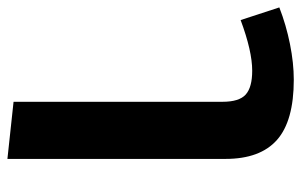

<svg xmlns="http://www.w3.org/2000/svg" viewBox="-188 -452 832 531"><g transform="rotate(90 228.5 -186.0)"><path d="M402 -393V210L244 193V-385Q244 -431 224 -449Q204 -467 158 -467Q104 -467 18 -435L-17 -542Q32 -561 84.5 -571.5Q137 -582 183 -582Q297 -582 349.5 -535.5Q402 -489 402 -393Z"/></g></svg>

Font: FiraGOUPP
Style: Bold
Weight: 700
Designer: bBox Type
Foundry: bBox Type GmbH
Version: Version 1.001